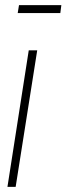

<svg xmlns="http://www.w3.org/2000/svg" viewBox="-20 -728 259 748"><path d="M41 0H9L92 -532H125ZM49 -677 54 -708H219L215 -677Z"/></svg>

Font: Georama Condensed ExtraLight
Style: Italic
Weight: 200
Width: 3
Italic angle: -9°
Designer: Jean-Baptiste Levee
Foundry: Production Type
Version: Version 1.000